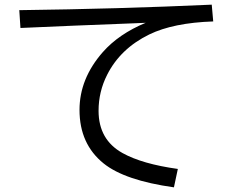

<svg xmlns="http://www.w3.org/2000/svg" viewBox="-20 -761 1010 816"><path d="M62 -717.8Q481.4 -723.1 879.9 -741.2L886.2 -669.9Q716.3 -664.1 614.7 -614.7Q491.7 -554.7 435.5 -443.4Q398.9 -371.6 398.9 -290Q398.9 -167 501 -110.4Q584.5 -64 735.8 -43L719.2 35.2Q510.3 5.9 420.4 -66.4Q317.9 -148.9 317.9 -293.9Q317.9 -426.8 417 -539.6Q484.9 -616.7 599.1 -664.1L552.2 -662.1Q282.7 -651.9 66.9 -642.1Z"/></svg>

Font: BIZ UDPGothic
Style: Regular
Weight: 400
Designer: TypeBank Co., Ltd.
Foundry: Morisawa Inc.
Version: Version 1.051